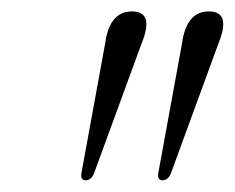

<svg xmlns="http://www.w3.org/2000/svg" viewBox="-20 -795 411 336"><path d="M130 -479.5Q120.5 -479.5 122.5 -492L164 -719Q171.5 -775 211 -775Q250.5 -775 228 -719.5L144.5 -491.5Q139.5 -479.5 130 -479.5ZM264.5 -479.5Q255 -479.5 257 -492L298.5 -719Q306 -775 345.5 -775Q385 -775 362.5 -719.5L279 -491.5Q274 -479.5 264.5 -479.5Z"/></svg>

Font: Fraunces 72pt Light
Style: Italic
Weight: 300
Italic angle: -16°
Version: Version 1.000;[b76b70a41]